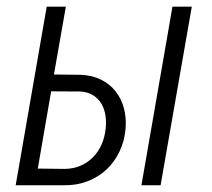

<svg xmlns="http://www.w3.org/2000/svg" viewBox="-20 -548 627 568"><path d="M139.6 -327.6 219.2 -326.7Q252.9 -325.2 278.6 -312.5Q304.2 -299.8 321.3 -278.6Q338.4 -257.3 346.2 -229.2Q354 -201.2 351.6 -168.5Q348.6 -131.3 333.7 -100.1Q318.8 -68.8 295.2 -46.6Q271.5 -24.4 239.5 -12Q207.5 0.5 170.4 0H26.4L118.2 -528.3H174.8ZM131.3 -277.8 91.8 -49.3 171.9 -48.3Q197.8 -48.8 219 -58.1Q240.2 -67.4 255.6 -83.3Q271 -99.1 280.5 -120.6Q290 -142.1 292.5 -167Q294.9 -187 292 -206.3Q289.1 -225.6 280 -241Q271 -256.3 255.6 -266.1Q240.2 -275.9 217.8 -277.3ZM455.1 0H398.4L490.2 -528.3H547.4Z"/></svg>

Font: Roboto Mono Light
Style: Italic
Weight: 300
Designer: Google
Version: Version 2.000985; 2015; ttfautohint (v1.3)